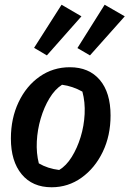

<svg xmlns="http://www.w3.org/2000/svg" viewBox="-20 -780 547 811"><path d="M198 11Q117 11 71.5 -44Q26 -99 26 -195Q26 -280 58.5 -348.5Q91 -417 147.5 -456.5Q204 -496 275 -496Q356 -496 401.5 -442.5Q447 -389 447 -292Q447 -207 414 -138.5Q381 -70 324.5 -29.5Q268 11 198 11ZM230 -62Q260 -80 283 -117Q306 -154 320.5 -201Q335 -248 337.5 -298.5Q340 -349 328 -393Q287 -416 242 -422Q212 -403 189 -365Q166 -327 152 -279.5Q138 -232 135.5 -182.5Q133 -133 144 -90Q181 -68 230 -62ZM240 -760 324 -711 178 -546 124 -578ZM422 -760 507 -711 360 -546 307 -577Z"/></svg>

Font: Piazzolla SemiBold
Style: Italic
Weight: 600
Italic angle: -11.3°
Designer: Juan Pablo del Peral
Foundry: Huerta Tipografica
Version: Version 1.330